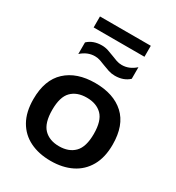

<svg xmlns="http://www.w3.org/2000/svg" viewBox="-217 -1062 1105 1204"><g transform="rotate(30 335.0 -460.0)"><path d="M334.5 10Q248.5 10 184 -21.8Q119.5 -53.5 83.8 -116.2Q48 -179 48 -272.5Q48 -411.5 124.8 -482.5Q201.5 -553.5 334.5 -553.5Q468.5 -553.5 545 -483.2Q621.5 -413 621.5 -272.5Q621.5 -180 585.5 -117Q549.5 -54 485 -22Q420.5 10 334.5 10ZM334.5 -96Q405 -96 445.2 -137Q485.5 -178 485.5 -272Q485.5 -367 445.2 -407.2Q405 -447.5 334.5 -447.5Q264 -447.5 224 -407.2Q184 -367 184 -273Q184 -178.5 224 -137.2Q264 -96 334.5 -96ZM416.5 -654Q392 -654 369.5 -661.2Q347 -668.5 326 -677Q307 -685 288 -691.5Q269 -698 249 -698Q195 -698 150.5 -657.5V-741.5Q189.5 -778.5 252.5 -778.5Q277 -778.5 299.5 -771Q322 -763.5 343 -755Q362 -747 381 -740.5Q400 -734 420 -734Q474 -734 518.5 -774.5V-690.5Q479.5 -654 416.5 -654ZM150.5 -850V-929.5H518.5V-850Z"/></g></svg>

Font: Encode Sans Expanded SemiBold
Style: Regular
Weight: 600
Width: 7
Designer: Multiple Designers
Foundry: Impallari Type
Version: Version 3.000; ttfautohint (v1.8.3) -l 8 -r 50 -G 200 -x 14 